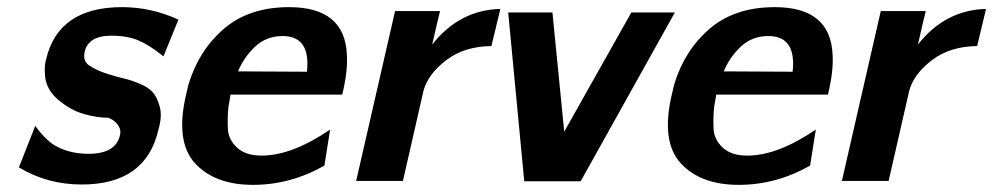

<svg xmlns="http://www.w3.org/2000/svg" viewBox="-20 -507 2783 538"><path d="M33 -38 79 -155Q78 -157 78 -155Q105 -118 131 -101Q172 -76 228 -76Q307 -76 317 -132Q319 -147 308.5 -159.5Q298 -172 283 -177Q252 -177 215 -187.5Q178 -198 143 -227.5Q108 -257 106 -298Q104 -322 109 -340Q143 -487 322 -487Q404 -487 480 -452L438 -349Q400 -380 368.5 -393.5Q337 -407 292 -407Q227 -407 217 -361Q211 -332 236 -320Q253 -309 279.5 -300.5Q306 -292 327.5 -287Q349 -282 372.5 -272Q396 -262 408 -248.5Q420 -235 427.5 -208.5Q435 -182 424 -144Q389 10 209 10Q112 10 33 -38Z M501 -240Q506 -262 508 -270Q537 -366 607.5 -426.5Q678 -487 790 -487Q946 -487 952 -354Q955 -308 939 -242H626Q626 -240 623.5 -227Q621 -214 620 -207Q617 -176 618.5 -146Q620 -116 644 -93.5Q668 -71 713 -71Q798 -71 905 -144L889 -43Q794 11 689 11Q582 11 526.5 -49.5Q471 -110 501 -240ZM647 -307 840 -306Q851 -406 772 -406Q726 -406 694.5 -376Q663 -346 647 -307Z M978 0 1087 -476H1213L1201 -426Q1201 -423 1200 -421L1191 -382Q1267 -479 1382 -482L1357 -378Q1281 -377 1230.5 -338.5Q1180 -300 1167 -254L1109 0Z M1404 -472H1528L1561 -138L1749 -472H1871L1607 1H1449Z M1862 -240Q1867 -262 1869 -270Q1898 -366 1968.5 -426.5Q2039 -487 2151 -487Q2307 -487 2313 -354Q2316 -308 2300 -242H1987Q1987 -240 1984.5 -227Q1982 -214 1981 -207Q1978 -176 1979.5 -146Q1981 -116 2005 -93.5Q2029 -71 2074 -71Q2159 -71 2266 -144L2250 -43Q2155 11 2050 11Q1943 11 1887.5 -49.5Q1832 -110 1862 -240ZM2008 -307 2201 -306Q2212 -406 2133 -406Q2087 -406 2055.5 -376Q2024 -346 2008 -307Z M2339 0 2448 -476H2574L2562 -426Q2562 -423 2561 -421L2552 -382Q2628 -479 2743 -482L2718 -378Q2642 -377 2591.5 -338.5Q2541 -300 2528 -254L2470 0Z"/></svg>

Font: Coval
Style: ExtraBold Italic
Weight: 800
Foundry: Context Ltd
Version: Version 001.000